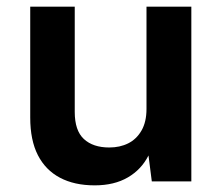

<svg xmlns="http://www.w3.org/2000/svg" viewBox="-20 -546 665 578"><path d="M265 12Q204 12 160.5 -11Q117 -34 94 -79Q71 -124 71 -192V-526H205V-209Q205 -153 232.5 -127.5Q260 -102 309 -102Q341 -102 366 -114.5Q391 -127 406 -153Q421 -179 421 -218V-526H556V0H437L427 -78Q406 -36 365 -12Q324 12 265 12Z"/></svg>

Font: DM Sans 9pt
Style: Bold
Weight: 700
Designer: Colophon Foundry, Jonny Pinhorn
Foundry: Colophon Foundry
Version: Version 4.004;gftools[0.9.30]